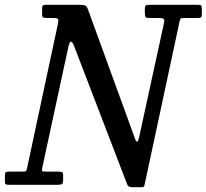

<svg xmlns="http://www.w3.org/2000/svg" viewBox="-68 -770 860 800"><path d="M152 -695H126Q115 -695 111.2 -697.5Q107.5 -700 107.5 -710.5V-735.5Q107.5 -744.5 111 -747.2Q114.5 -750 122.5 -750H264.5Q280.5 -750 287.2 -746.8Q294 -743.5 297.5 -733.5L490.5 -203.5Q494.5 -193 496.8 -186.5Q499 -180 503 -180Q508 -180 513 -204.5L616 -677.5Q618.5 -688 613.2 -691.5Q608 -695 596 -695H554.5Q541.5 -695 538.5 -699Q535.5 -703 535.5 -716.5V-733.5Q535.5 -744.5 539.5 -747.2Q543.5 -750 553.5 -750H757Q768 -750 770.5 -746.5Q773 -743 773 -731.5V-711.5Q773 -701.5 770 -698.2Q767 -695 756 -695H700Q687 -695 684.8 -692.5Q682.5 -690 680 -679.5L534.5 -0.5Q533.5 5 531.5 7.5Q529.5 10 522 10H481.5Q465.5 10 461.5 -3L241.5 -576Q234 -596.5 228 -596.5Q221.5 -596.5 216.5 -573L108 -70.5Q105.5 -57.5 108.8 -56.2Q112 -55 127 -55H176Q185 -55 190 -52.8Q195 -50.5 195 -40.5V-20.5Q195 -6 189.8 -3Q184.5 0 171 0H-31.5Q-41 0 -44.2 -2.2Q-47.5 -4.5 -47.5 -13.5V-37.5Q-47.5 -48 -45 -51.5Q-42.5 -55 -32.5 -55H27Q39.5 -55 41.2 -58Q43 -61 45 -70.5L173.5 -671.5Q176.5 -686 173.8 -690.5Q171 -695 152 -695Z"/></svg>

Font: Besley* Narrow
Style: Italic
Weight: 400
Width: 4
Italic angle: -13°
Designer: Owen Earl
Foundry: indestructible type*
Version: Version 3.000; ttfautohint (v1.8.3)